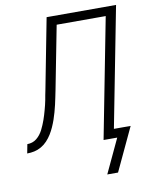

<svg xmlns="http://www.w3.org/2000/svg" viewBox="-135 -738 777 983"><g transform="rotate(-10 253.5 -246.5)"><path d="M342 177 425 0H354L475 -623H220L156 -294Q152 -276 148.5 -257.5Q145 -239 140.5 -220.5Q136 -202 131 -183.5Q126 -165 119.5 -146.5Q113 -128 105 -110Q97 -92 86.5 -75Q76 -58 62 -43Q48 -28 30.5 -18Q13 -8 -5.5 -4Q-24 0 -43 0L-34 -47Q-21 -47 -8.5 -51Q4 -55 14.5 -63.5Q25 -72 33.5 -83Q42 -94 48 -106Q54 -118 59 -130Q64 -142 68.5 -154.5Q73 -167 76.5 -179Q80 -191 83.5 -203.5Q87 -216 90 -228.5Q93 -241 95.5 -253.5Q98 -266 100 -278.5Q102 -291 105 -303L176 -670H537L416 -47H503L398 177Z"/></g></svg>

Font: Lode Dark Term
Style: Italic
Weight: 400
Italic angle: -11°
Monospace: yes
Designer: Belleve Invis
Foundry: Belleve Invis
Version: Version 29.2.0